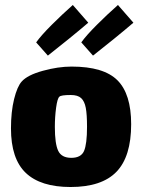

<svg xmlns="http://www.w3.org/2000/svg" viewBox="-20 -737 570 770"><path d="M272 -717 334 -646Q305 -621 256.5 -581.5Q208 -542 172 -514L125 -567Q145 -595 187 -637Q229 -679 272 -717ZM453 -717 515 -646Q486 -621 437.5 -581.5Q389 -542 353 -514L306 -567Q326 -595 368 -637Q410 -679 453 -717ZM24 -222Q24 -289 36.5 -339.5Q49 -390 67 -410Q90 -436 151.5 -453Q213 -470 267 -470Q396 -470 451 -415Q506 -360 506 -239Q506 -109 447 -48Q388 13 263 13Q143 13 83.5 -43.5Q24 -100 24 -222ZM329 -229Q329 -278 324 -304.5Q319 -331 305.5 -343.5Q292 -356 264 -356Q224 -356 218 -349Q210 -342 205 -305Q200 -268 200 -228Q200 -160 213.5 -132Q227 -104 266 -104Q305 -104 317 -131.5Q329 -159 329 -229Z"/></svg>

Font: Lalezar
Style: Regular
Weight: 400
Designer: Borna Izadpanah
Foundry: Borna Izadpanah
Version: Version 1.004